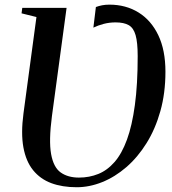

<svg xmlns="http://www.w3.org/2000/svg" viewBox="-20 -776 722 806"><path d="M302 10Q241.5 10 195.2 -7.2Q149 -24.5 119 -61.5Q89 -98.5 78.2 -157.5Q67.5 -216.5 78.5 -299.5L133 -704.5L70.5 -720L73.5 -743H259.5L198 -288.5Q184.5 -185.5 194.5 -129.5Q204.5 -73.5 234.8 -52Q265 -30.5 311.5 -30.5Q355 -30.5 392.8 -45.8Q430.5 -61 461 -96Q491.5 -131 513 -189.8Q534.5 -248.5 546.2 -335Q558 -421.5 558 -540.5Q558 -598 549.2 -628.5Q540.5 -659 520.2 -670.5Q500 -682 465 -682Q439.5 -682 415.5 -675.8Q391.5 -669.5 372 -660L382.5 -746.5Q394.5 -751 408.5 -753.8Q422.5 -756.5 439.5 -756.5Q508 -756.5 561.2 -723.8Q614.5 -691 644.5 -628.2Q674.5 -565.5 674.5 -475Q674.5 -385 653.2 -309.5Q632 -234 595 -174.8Q558 -115.5 510.2 -74.2Q462.5 -33 409 -11.5Q355.5 10 302 10Z"/></svg>

Font: Merriweather 120pt Medium
Style: Italic
Weight: 500
Italic angle: -7.8°
Version: Version 2.101